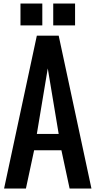

<svg xmlns="http://www.w3.org/2000/svg" viewBox="-20 -1079 547 1099"><path d="M315.9 -312.5 253.4 -687.5 190.9 -312.5ZM175.3 -218.8 128.4 0H3.4L190.9 -875H315.9L503.4 0H378.4L331.5 -218.8ZM284.7 -1058.6H409.7V-933.6H284.7ZM97.2 -1058.6H222.2V-933.6H97.2Z"/></svg>

Font: Oswald
Style: Book
Weight: 400
Designer: vernon adams
Foundry: vernon adams
Version: Version 1.000